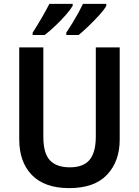

<svg xmlns="http://www.w3.org/2000/svg" viewBox="-20 -1009 716 988"><path d="M596 -291Q596 -179 531 -110Q466 -41 336 -41Q210 -41 144.5 -108Q79 -175 79 -292V-765H203V-305Q203 -220 237 -184Q271 -148 339 -148Q409 -148 441 -186.5Q473 -225 473 -306V-765H596ZM527 -979Q517 -960 491.5 -932Q466 -904 436.5 -875.5Q407 -847 385 -829H321V-841Q336 -863 352.5 -890Q369 -917 383.5 -943.5Q398 -970 407 -989H527ZM354 -979Q343 -960 318.5 -932Q294 -904 264.5 -876Q235 -848 210 -829H148V-841Q170 -875 194.5 -917Q219 -959 234 -989H354Z"/></svg>

Font: Noto Sans Tamil UI SemiCondensed SemiBold
Style: Regular
Weight: 600
Width: 4
Designer: Jelle Bosma - Monotype Design Team
Foundry: Monotype Imaging Inc.
Version: Version 2.004; ttfautohint (v1.8.4.7-5d5b)